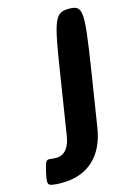

<svg xmlns="http://www.w3.org/2000/svg" viewBox="-181 -585 577 855"><g transform="rotate(-15 107.0 -157.5)"><path d="M-1 99C-10 99 -18 98 -26 97C-47 95 -49 98 -61 149C-72 200 -71 208 -41 211C-30 213 -18 213 -4 213C118 213 192 140 211 17L254 -256C292 -503 290 -528 226 -528C161 -528 151 -503 113 -256L70 17C63 63 42 99 -1 99Z"/></g></svg>

Font: Asimov Print
Style: AIt
Weight: 500
Designer: Google
Version: Version 2.000980: 2014